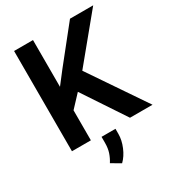

<svg xmlns="http://www.w3.org/2000/svg" viewBox="-217 -836 1073 1179"><g transform="rotate(-30 319.5 -246.5)"><path d="M479.5 0 281.7 -297.9 202.1 -212.9V0H67.9V-710.9H202.1V-379.4L270 -467.3L464.4 -710.9H628.9L370.1 -396.5L639.2 0ZM368.2 14.2V50.3Q368.2 94.2 348.6 140.9Q329.1 187.5 297.9 217.8L232.9 180.2Q250 153.3 259.8 124Q269.5 94.7 269.5 55.7V14.2Z"/></g></svg>

Font: Vazirmatn RD SemiBold
Style: Regular
Weight: 600
Designer: Saber Rastikerdar
Foundry: Saber Rastikerdar
Version: Version 32.102